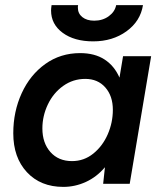

<svg xmlns="http://www.w3.org/2000/svg" viewBox="-20 -720 633 752"><path d="M391 -65Q359 -27 316.5 -7.5Q274 12 228 12Q139 12 85.5 -45.5Q32 -103 32 -198Q32 -283 65 -355Q98 -427 157.5 -469.5Q217 -512 294 -512Q351 -512 389.5 -487Q428 -462 448 -416L462 -500H572L488 0H384ZM262 -89Q309 -89 345.5 -118.5Q382 -148 402 -194Q422 -240 422 -290Q422 -344 392.5 -377.5Q363 -411 314 -411Q266 -411 227.5 -383.5Q189 -356 167.5 -311Q146 -266 146 -217Q146 -160 177.5 -124.5Q209 -89 262 -89ZM180 -679Q180 -686 182 -700H286Q285 -697 285 -690Q285 -667 302.5 -653Q320 -639 349 -639Q382 -639 406 -656.5Q430 -674 435 -700H540Q530 -637 475.5 -597.5Q421 -558 345 -558Q271 -558 225.5 -591.5Q180 -625 180 -679Z"/></svg>

Font: Oak Sans Semibold
Style: Italic
Weight: 600
Italic angle: -9.49998°
Foundry: Erik Kennedy, Walven
Version: Version 1.000